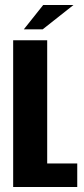

<svg xmlns="http://www.w3.org/2000/svg" viewBox="-20 -753 340 773"><path d="M33 0V-591H170V-95H291V0ZM76 -635 154 -733H276L152 -635Z"/></svg>

Font: Alumni Sans Thin ExtraBold
Style: Regular
Weight: 800
Version: Version 1.018